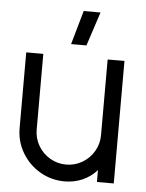

<svg xmlns="http://www.w3.org/2000/svg" viewBox="-51 -728 589 773"><g transform="rotate(5 243.5 -341.0)"><path d="M40 -194V-500H109V-194Q109 -159 126.5 -129Q144 -99 174 -81.5Q204 -64 239 -64Q274 -64 304 -81.5Q334 -99 351.5 -129Q369 -159 369 -194V-500H437V-5H369V-53Q344 -25 310.5 -10.5Q277 4 239 4Q185 4 139.5 -22.5Q94 -49 67 -94.5Q40 -140 40 -194ZM324 -686 279 -549H217L256 -686Z"/></g></svg>

Font: Sulphur Point
Style: Regular
Weight: 400
Designer: Noponies / Dale Sattler
Foundry: Noponies
Version: Version 1.000; ttfautohint (v1.8)